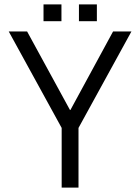

<svg xmlns="http://www.w3.org/2000/svg" viewBox="-20 -858 641 878"><path d="M262 -273V0H339V-273L581 -714H497L302 -355H300L104 -714H20ZM179 -761H261V-838H179ZM341 -761H423V-838H341Z"/></svg>

Font: Non Bureau Light
Style: Regular
Weight: 300
Designer: Jona Saucedo
Foundry: Non Foundry
Version: Version 1.000;FEAKit 1.0